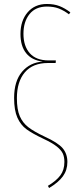

<svg xmlns="http://www.w3.org/2000/svg" viewBox="-20 -752 374 966"><path d="M334 -690 327 -680Q300 -700 275 -709.5Q250 -719 216 -719Q159 -719 128.5 -681Q98 -643 98 -582Q98 -520 130 -484Q162 -448 225 -448H261L260 -435H221Q145 -435 105 -388Q65 -341 65 -258Q65 -201 79.5 -167.5Q94 -134 122.5 -112Q151 -90 204 -65Q272 -34 295.5 -6Q319 22 319 63Q319 104 296.5 135Q274 166 227 194L221 183Q263 158 283.5 130.5Q304 103 304 63Q304 38 296 20.5Q288 3 265.5 -15Q243 -33 198 -54Q143 -80 113.5 -101.5Q84 -123 67.5 -160Q51 -197 51 -259Q51 -344 91 -391Q131 -438 195 -442Q140 -449 111.5 -484.5Q83 -520 83 -581Q83 -648 119 -690Q155 -732 216 -732Q252 -732 279 -721.5Q306 -711 334 -690Z"/></svg>

Font: Fira Sans Compressed Hair
Style: Regular
Weight: 100
Width: 1
Designer: bBox Type GmbH & Carrois Corporate GbR & Edenspiekermann AG
Foundry: bBox Type GmbH & Carrois Corporate GbR & Edenspiekermann AG
Version: Version 4.301